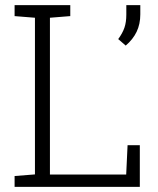

<svg xmlns="http://www.w3.org/2000/svg" viewBox="-20 -731 618 751"><path d="M37.1 0V-42.5L116.7 -48.8V-661.6L37.1 -668V-710.9H116.7H175.3H254.9V-668L175.3 -661.6V-48.3H473.6L479 -163.1H526.9V0ZM471.7 -552.7 442.4 -578.1Q459 -600.6 466.6 -622.3Q474.1 -644 474.1 -673.8V-710.9H528.8V-674.8Q528.8 -636.7 514.4 -606.7Q500 -576.7 471.7 -552.7Z"/></svg>

Font: Roboto Slab LO Light
Style: Regular
Weight: 300
Designer: Google
Version: Version 2.000